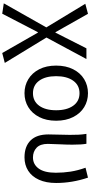

<svg xmlns="http://www.w3.org/2000/svg" viewBox="437 -1034 810 1724"><g transform="rotate(90 842.0 -172.0)"><path d="M10 199 226 -183 14 -533 104 -557 269 -265H273L414 -543H510L317 -184L545 190L456 213L273 -107H269L103 213Z M569 -271Q569 -359 602 -424Q635 -489 691.5 -523Q748 -557 817 -557Q886 -557 942 -523Q998 -489 1031 -424Q1064 -359 1064 -271Q1064 -183 1031 -119Q998 -55 942 -21Q886 13 817 13Q748 13 691.5 -21Q635 -55 602 -119Q569 -183 569 -271ZM970 -271Q970 -367 929.5 -424Q889 -481 817 -481Q745 -481 704.5 -424Q664 -367 664 -271Q664 -175 704.5 -119Q745 -63 817 -63Q889 -63 929.5 -119Q970 -175 970 -271Z M1187 -202Q1187 -234 1189 -298Q1191 -362 1191 -394Q1191 -439 1189.5 -472Q1188 -505 1182 -543H1271Q1279 -500 1279 -416Q1279 -386 1278 -359Q1277 -332 1276 -311Q1272 -231 1272 -196Q1272 -128 1306.5 -95.5Q1341 -63 1394 -63Q1456 -63 1493.5 -114.5Q1531 -166 1531 -268Q1531 -336 1521 -400.5Q1511 -465 1486 -535L1575 -557Q1623 -415 1623 -271Q1623 -181 1594 -117Q1565 -53 1513 -20Q1461 13 1393 13Q1295 13 1241 -41.5Q1187 -96 1187 -202Z"/></g></svg>

Font: Noto Sans SC
Style: Regular
Weight: 400
Designer: Ryoko NISHIZUKA ____ (kana & ideographs); Paul D. Hunt (Latin, Greek & Cyrillic); Wenlong ZHANG ___ (bopomofo); Sandoll 
Foundry: Adobe Systems Incorporated
Version: Version 1.004